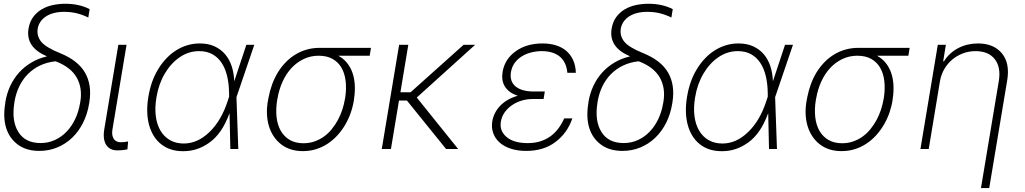

<svg xmlns="http://www.w3.org/2000/svg" viewBox="-20 -780 5367 1005"><path d="M7.5 -240.1 8.2 -247.2Q15.6 -291.5 33.7 -330.3Q51.8 -369 79.4 -399.7Q106.9 -430.4 143.5 -452.2Q180 -474.1 224.1 -484.4V-486.2Q113.3 -532.7 129.3 -630.3Q135.3 -666.2 153.8 -691.1Q172.2 -715.9 198.5 -731.4Q224.8 -746.8 256.9 -753.6Q289.1 -760.3 322.1 -760.3Q394.5 -760.3 449.2 -732.2L442.1 -688.2Q415.5 -701.7 384.2 -709.9Q353 -718 315.3 -718Q286.6 -718 262.4 -711.8Q238.3 -705.6 220.5 -693.9Q202.8 -682.2 191.6 -665.8Q180.4 -649.5 177.2 -629.3Q171.5 -592 195.3 -562.1Q219.5 -532 294.4 -501.8Q387.8 -464.1 424.9 -399.9Q462 -335.6 447.8 -245.7L446.7 -239Q437.9 -183.6 415 -137.8Q392 -92 357.8 -59.1Q323.5 -26.3 279.8 -8.2Q236.2 9.9 185.7 9.9Q119.3 9.9 74.9 -22Q29.8 -54.7 12.4 -109.7Q-5 -164.8 7.5 -240.1ZM75.6 -89.8Q111.5 -31.2 192.5 -31.2Q232.2 -31.2 266.7 -46.9Q301.1 -62.5 327.9 -90.2Q354.8 -117.9 373 -155.9Q391.3 -193.9 398.8 -239L400.2 -245.7Q412.6 -319.6 381.2 -374.5Q349.8 -429.3 271 -459.2Q226.2 -454.5 189.6 -437.1Q153.1 -419.7 125.7 -392Q98.4 -364.3 80.6 -327.4Q62.9 -290.5 55.8 -247.2L55 -241.1Q40.1 -147.7 75.6 -89.8Z M525.6 -101.9 599.4 -545.5H642.4L568.5 -101.9Q565.7 -85.2 568 -72.8Q570.3 -60.4 576.2 -52Q582 -43.7 591.1 -39.6Q600.1 -35.5 610.8 -35.5Q625.7 -35.5 636.7 -37.3Q647.7 -39.1 650.6 -39.8L647 1.8Q641.7 2.8 628 5Q614.3 7.1 593 7.1Q574.6 7.1 560 0Q545.5 -7.1 536.4 -20.8Q527.3 -34.4 524.3 -54.9Q521.3 -75.3 525.6 -101.9Z M756.7 -273.8Q763.5 -314.6 775.9 -350.1Q788.4 -385.7 807.9 -418Q827.1 -449.6 850.9 -474.4Q874.6 -499.3 902.3 -516.7Q930 -534.1 961.1 -543.3Q992.2 -552.6 1025.9 -552.6Q1070.3 -552.6 1103.3 -537.3Q1136.4 -522 1158.7 -495.6Q1181.1 -469.1 1192.8 -433.2Q1204.5 -397.4 1206 -356.2H1206.7L1269.5 -545.5H1311.1L1217.7 -271.3L1227.3 0H1185.7L1181.5 -186.1H1180.8Q1160.5 -131.4 1134.8 -94.3Q1109 -57.2 1076.3 -33.7Q1045.1 -11.4 1011.4 0Q977.6 11.4 938.9 11.4Q903.4 11.4 875.2 2.3Q846.9 -6.7 823.5 -25.2Q800.8 -43 785 -68.4Q769.2 -93.8 760.5 -125.4Q751.8 -157 750.7 -194.4Q749.6 -231.9 756.7 -273.8ZM942.1 -28.8Q1013.8 -28.8 1075.6 -88.1Q1138.1 -147.7 1171.5 -250.4L1179.3 -274.1L1179 -295.1Q1178.3 -342.7 1168.7 -382.5Q1159.1 -422.2 1139.9 -451.2Q1120.7 -480.1 1091.6 -496.3Q1062.5 -512.4 1022.4 -512.4Q967.7 -512.4 921.2 -480.8Q897.7 -464.8 877.8 -443Q858 -421.2 842.2 -394.2Q826.3 -367.2 815.3 -335.8Q804.3 -304.3 798.7 -269.5Q789.8 -216.6 795.5 -172.4Q801.1 -128.2 820 -96.2Q838.8 -64.3 869.7 -46.5Q900.6 -28.8 942.1 -28.8Z M1383.5 -258.9 1385.3 -268.1Q1392.8 -306.8 1405 -339.8Q1417.3 -372.9 1435.7 -403.1Q1454.2 -432.5 1477.5 -456Q1500.7 -479.4 1528.1 -495.7Q1555.4 -512.1 1586.8 -520.8Q1618.3 -529.5 1652.7 -529.5H1921.9L1915.1 -488.3H1750.7Q1777.3 -474.1 1795.8 -451.5Q1814.3 -429 1824.6 -400Q1834.9 -371.1 1837 -336.1Q1839.1 -301.1 1833.1 -261.7L1832.4 -255.3Q1827.1 -221.6 1815.5 -188.7Q1804 -155.9 1786.6 -126.4Q1769.2 -96.9 1746.3 -71.7Q1723.4 -46.5 1695.5 -28.1Q1667.6 -9.6 1634.9 0.7Q1602.3 11 1565.3 11Q1497.9 11 1452.1 -24.1Q1429.3 -41.5 1413 -65.9Q1396.7 -90.2 1387.6 -120Q1378.6 -149.9 1377.3 -185Q1376.1 -220.2 1383.5 -258.9ZM1568.2 -30.2Q1599.4 -30.2 1626.2 -39.6Q1653.1 -49 1675.8 -65.3Q1698.5 -81.7 1716.6 -104Q1734.7 -126.4 1748.6 -152Q1762.4 -177.6 1771.7 -205.6Q1780.9 -233.7 1785.5 -261.4L1786.9 -268.5Q1794 -315.7 1789.2 -356Q1784.4 -396.3 1767.4 -425.6Q1750.4 -454.9 1720.7 -471.6Q1691.1 -488.3 1648.1 -488.3Q1605.8 -488.3 1570 -471.2Q1534.1 -454.2 1506.2 -424.4Q1478.3 -394.5 1459.5 -353.5Q1440.7 -312.5 1432.5 -264.6L1431.1 -258.2Q1422.9 -208.8 1427.7 -166.9Q1432.5 -125 1450.1 -94.6Q1467.7 -64.3 1497.3 -47.2Q1527 -30.2 1568.2 -30.2Z M2069.2 -545.5H2117.2L2076 -297.2H2129.3L2406.6 -545.5H2467L2161.6 -269.5L2378.2 0H2315L2110.1 -253.6L2068.5 -253.9L2026.3 0H1978.3Z M2556.8 -145.2Q2560.7 -167.6 2571 -188.2Q2581.3 -208.8 2598 -226.2Q2614.7 -243.6 2637.8 -257.1Q2660.9 -270.6 2690.3 -278.8Q2665.5 -286.9 2648.6 -299.5Q2631.7 -312.1 2622.2 -328.1Q2612.6 -344.1 2609.9 -363.3Q2607.2 -382.5 2610.8 -403.8Q2622.2 -470.9 2679.3 -511.7Q2736.2 -552.6 2820.3 -552.6Q2857.6 -552.6 2888.8 -543.1Q2920.1 -533.7 2943 -514.7Q2965.9 -495.7 2979.4 -466.8Q2992.9 -437.9 2994.3 -398.8H2949.9Q2944.2 -456.3 2909.3 -484.4Q2874.3 -512.4 2816.1 -512.4Q2789.4 -512.4 2762.6 -506Q2735.8 -499.6 2713.4 -486.3Q2691.1 -473 2675.2 -452.2Q2659.4 -431.5 2654.5 -402.3Q2650.6 -379.6 2656.2 -361Q2661.9 -342.3 2677 -329Q2692.1 -315.7 2716.4 -308.4Q2740.8 -301.1 2773.8 -301.1H2831.7L2826.3 -267.4H2826L2825.3 -261.7H2767.8Q2737.6 -261.7 2709.3 -253Q2681.1 -244.3 2658.6 -228.5Q2636 -212.7 2620.9 -190.9Q2605.8 -169 2601.6 -142.4Q2597.7 -117.9 2605.5 -98Q2613.3 -78.1 2632.5 -62.1Q2670.1 -30.9 2742.5 -30.9Q2777.7 -30.9 2806.8 -39.8Q2835.9 -48.7 2859.6 -65.3Q2883.2 -82 2901.5 -106Q2919.7 -130 2933.2 -160.2H2975.9Q2962 -120.4 2940 -90Q2918 -59.7 2886.7 -36.2Q2825.6 9.9 2734 9.9Q2688.9 9.9 2653.4 -1.8Q2617.9 -13.5 2594.8 -34.3Q2571.7 -55 2561.6 -83.5Q2551.5 -111.9 2556.8 -145.2Z M3059.7 -240.1 3060.4 -247.2Q3067.8 -291.5 3085.9 -330.3Q3104 -369 3131.6 -399.7Q3159.1 -430.4 3195.7 -452.2Q3232.2 -474.1 3276.3 -484.4V-486.2Q3165.5 -532.7 3181.5 -630.3Q3187.5 -666.2 3206 -691.1Q3224.4 -715.9 3250.7 -731.4Q3277 -746.8 3309.1 -753.6Q3341.3 -760.3 3374.3 -760.3Q3446.7 -760.3 3501.4 -732.2L3494.3 -688.2Q3467.7 -701.7 3436.4 -709.9Q3405.2 -718 3367.5 -718Q3338.8 -718 3314.6 -711.8Q3290.5 -705.6 3272.7 -693.9Q3255 -682.2 3243.8 -665.8Q3232.6 -649.5 3229.4 -629.3Q3223.7 -592 3247.5 -562.1Q3271.7 -532 3346.6 -501.8Q3440 -464.1 3477.1 -399.9Q3514.2 -335.6 3500 -245.7L3498.9 -239Q3490.1 -183.6 3467.2 -137.8Q3444.2 -92 3410 -59.1Q3375.7 -26.3 3332 -8.2Q3288.4 9.9 3237.9 9.9Q3171.5 9.9 3127.1 -22Q3082 -54.7 3064.6 -109.7Q3047.2 -164.8 3059.7 -240.1ZM3127.8 -89.8Q3163.7 -31.2 3244.7 -31.2Q3284.4 -31.2 3318.9 -46.9Q3353.3 -62.5 3380.1 -90.2Q3407 -117.9 3425.2 -155.9Q3443.5 -193.9 3451 -239L3452.4 -245.7Q3464.8 -319.6 3433.4 -374.5Q3402 -429.3 3323.2 -459.2Q3278.4 -454.5 3241.8 -437.1Q3205.3 -419.7 3177.9 -392Q3150.6 -364.3 3132.8 -327.4Q3115.1 -290.5 3108 -247.2L3107.2 -241.1Q3092.3 -147.7 3127.8 -89.8Z M3576.3 -273.8Q3583.1 -314.6 3595.5 -350.1Q3608 -385.7 3627.5 -418Q3646.7 -449.6 3670.5 -474.4Q3694.2 -499.3 3721.9 -516.7Q3749.6 -534.1 3780.7 -543.3Q3811.8 -552.6 3845.5 -552.6Q3889.9 -552.6 3922.9 -537.3Q3956 -522 3978.3 -495.6Q4000.7 -469.1 4012.4 -433.2Q4024.1 -397.4 4025.6 -356.2H4026.3L4089.1 -545.5H4130.7L4037.3 -271.3L4046.9 0H4005.3L4001.1 -186.1H4000.4Q3980.1 -131.4 3954.4 -94.3Q3928.6 -57.2 3896 -33.7Q3864.7 -11.4 3831 0Q3797.2 11.4 3758.5 11.4Q3723 11.4 3694.8 2.3Q3666.5 -6.7 3643.1 -25.2Q3620.4 -43 3604.6 -68.4Q3588.8 -93.8 3580.1 -125.4Q3571.4 -157 3570.3 -194.4Q3569.2 -231.9 3576.3 -273.8ZM3761.7 -28.8Q3833.5 -28.8 3895.2 -88.1Q3957.7 -147.7 3991.1 -250.4L3998.9 -274.1L3998.6 -295.1Q3997.9 -342.7 3988.3 -382.5Q3978.7 -422.2 3959.5 -451.2Q3940.3 -480.1 3911.2 -496.3Q3882.1 -512.4 3842 -512.4Q3787.3 -512.4 3740.8 -480.8Q3717.3 -464.8 3697.4 -443Q3677.6 -421.2 3661.8 -394.2Q3646 -367.2 3634.9 -335.8Q3623.9 -304.3 3618.3 -269.5Q3609.4 -216.6 3615.1 -172.4Q3620.7 -128.2 3639.6 -96.2Q3658.4 -64.3 3689.3 -46.5Q3720.2 -28.8 3761.7 -28.8Z M4203.1 -258.9 4204.9 -268.1Q4212.4 -306.8 4224.6 -339.8Q4236.9 -372.9 4255.3 -403.1Q4273.8 -432.5 4297.1 -456Q4320.3 -479.4 4347.7 -495.7Q4375 -512.1 4406.4 -520.8Q4437.9 -529.5 4472.3 -529.5H4741.5L4734.7 -488.3H4570.3Q4596.9 -474.1 4615.4 -451.5Q4633.9 -429 4644.2 -400Q4654.5 -371.1 4656.6 -336.1Q4658.7 -301.1 4652.7 -261.7L4652 -255.3Q4646.7 -221.6 4635.1 -188.7Q4623.6 -155.9 4606.2 -126.4Q4588.8 -96.9 4565.9 -71.7Q4543 -46.5 4515.1 -28.1Q4487.2 -9.6 4454.5 0.7Q4421.9 11 4384.9 11Q4317.5 11 4271.7 -24.1Q4248.9 -41.5 4232.6 -65.9Q4216.3 -90.2 4207.2 -120Q4198.2 -149.9 4196.9 -185Q4195.7 -220.2 4203.1 -258.9ZM4387.8 -30.2Q4419 -30.2 4445.8 -39.6Q4472.7 -49 4495.4 -65.3Q4518.1 -81.7 4536.2 -104Q4554.3 -126.4 4568.2 -152Q4582 -177.6 4591.3 -205.6Q4600.5 -233.7 4605.1 -261.4L4606.5 -268.5Q4613.6 -315.7 4608.8 -356Q4604 -396.3 4587 -425.6Q4570 -454.9 4540.3 -471.6Q4510.7 -488.3 4467.7 -488.3Q4425.4 -488.3 4389.6 -471.2Q4353.7 -454.2 4325.8 -424.4Q4297.9 -394.5 4279.1 -353.5Q4260.3 -312.5 4252.1 -264.6L4250.7 -258.2Q4242.5 -208.8 4247.3 -166.9Q4252.1 -125 4269.7 -94.6Q4287.3 -64.3 4316.9 -47.2Q4346.6 -30.2 4387.8 -30.2Z M4797.9 0 4888.8 -545.5H4931.1L4916.9 -459.2H4921.2Q4935.4 -482.2 4954.9 -499.8Q4974.4 -517.4 4997.5 -529.1Q5020.6 -540.8 5046.3 -546.7Q5072.1 -552.6 5098.7 -552.6Q5181.1 -552.6 5224.1 -501.1Q5267 -449.6 5252.1 -359.7L5158 204.5H5114.7L5208.5 -358Q5219.5 -428.6 5187.1 -470.2Q5154.1 -512.4 5086.3 -512.4Q5052.2 -512.4 5021.1 -500.9Q4990.1 -489.3 4965 -468.6Q4940 -447.8 4922.9 -418.5Q4905.9 -389.2 4899.9 -353.7L4841.3 0Z"/></svg>

Font: Inter P Extra Light
Style: Italic
Weight: 200
Italic angle: 9.39999°
Designer: Rasmus Andersson
Foundry: rsms
Version: Version 3.018;git-588b23468